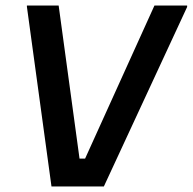

<svg xmlns="http://www.w3.org/2000/svg" viewBox="-20 -670 692 690"><path d="M165 0 76.7 -645.8V-650H190.8L265.8 -100H285.8L535 -650H652.5V-645L353.3 0Z"/></svg>

Font: Familjen Grotesk GF Medium
Style: Italic
Weight: 500
Designer: Anders Wikstroem, Jonas Baeckman, Matilda Gysing, Kristian Moeller
Foundry: Familjen STHML AB
Version: Version 2.000; Beta; Release 4; Build 6